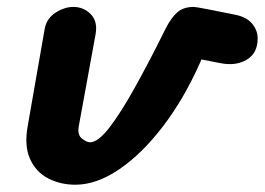

<svg xmlns="http://www.w3.org/2000/svg" viewBox="-20 -520 746 541"><path d="M192.5 0.5Q150.5 0.5 116 -17.2Q81.5 -35 64.8 -71.8Q48 -108.5 58 -164.5L106 -439Q111.5 -468.5 136.8 -484.5Q162 -500.5 186.5 -500.5Q215.5 -500.5 235.5 -480.2Q255.5 -460 249.5 -424.5L202 -164.5Q197.5 -140 211 -129.5Q224.5 -119 233.5 -119Q256 -119 288 -160.2Q320 -201.5 360.2 -273.8Q400.5 -346 446.5 -439Q462.5 -470.5 479.8 -485.5Q497 -500.5 526 -500.5Q529 -500.5 536.5 -499.2Q544 -498 567.8 -493.5Q591.5 -489 642.5 -478.5Q674 -472.5 690 -453.8Q706 -435 706 -411.5Q706 -370 675.2 -351.8Q644.5 -333.5 601.5 -342L547.5 -352.5L544 -344Q498.5 -241.5 439.2 -164Q380 -86.5 316 -43Q252 0.5 192.5 0.5Z"/></svg>

Font: Edu AU VIC WA NT Pre
Style: Bold
Weight: 700
Designer: Tina and Corey Anderson, Eben Sorkin, Mirko Velimirovic
Foundry: Google for Education
Version: Version 1.001